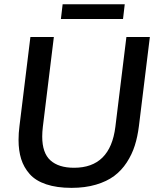

<svg xmlns="http://www.w3.org/2000/svg" viewBox="-20 -888 774 919"><path d="M271.5 -796.9 279.8 -867.7H577.1L568.8 -796.9ZM322.3 11.2Q251.5 11.2 200.9 -5.9Q150.4 -22.9 122.1 -54.9Q93.8 -86.9 81.3 -127Q68.8 -167 68.8 -218.3Q68.8 -251 73.2 -284.7L125.5 -710.9H237.8L185.1 -281.2Q182.1 -255.9 182.1 -234.4Q182.1 -155.8 221.4 -120.4Q260.7 -85 334.5 -85Q507.8 -85 532.2 -280.8L585 -710.9H697.3L645 -285.2Q638.7 -233.9 625.2 -191.4Q611.8 -148.9 586.7 -110.4Q561.5 -71.8 526.4 -45.7Q491.2 -19.5 439.5 -4.2Q387.7 11.2 322.3 11.2Z"/></svg>

Font: Muli
Style: Semi-BoldItalic
Weight: 600
Italic angle: -7°
Designer: Vernon Adams
Foundry: newtypography
Version: Version 2.0; ttfautohint (v1.00rc1.2-2d82) -l 8 -r 50 -G 200